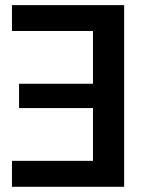

<svg xmlns="http://www.w3.org/2000/svg" viewBox="-20 -717 577 737"><path d="M25.9 -598.1V-697.3H456.5V0H25.9V-99.6H336.9V-302.2H53.2V-395.5H336.9V-598.1Z"/></svg>

Font: Estedad-FD SemiBold
Style: Regular
Weight: 600
Designer: Amin Abedi
Version: Version 7.3